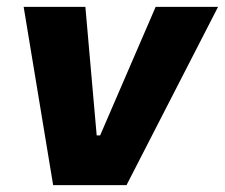

<svg xmlns="http://www.w3.org/2000/svg" viewBox="-20 -540 656 560"><path d="M135 0H349L616 -520H434L272 -145H262L229 -520H49Z"/></svg>

Font: Fixel Display ExtraBold
Style: Italic
Weight: 800
Italic angle: -10°
Designer: AlfaBravo + MacPaw
Foundry: Kyrylo Tkachov, Marchela Mozhyna, Serhii Makarenko, Maria Weinstein, Zakhar Kryvoshyya
Version: Version 1.210;Glyphs 3.2 (3217)